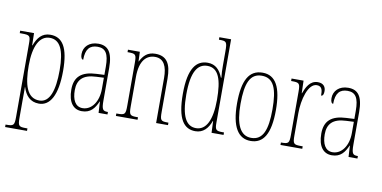

<svg xmlns="http://www.w3.org/2000/svg" viewBox="-88 -1024 3039 1528"><g transform="rotate(10 1431.5 -260.0)"><path d="M18 240H195V220H184C124 220 118 214 118 144V14C118 -34 119 -77 118 -102H119C140 -35 179 10 250 10C338 10 395 -80 395 -280C395 -469 344 -546 246 -546C178 -546 143 -500 120 -438H117L115 -536H3V-516H18C87 -516 90 -510 90 -441V144C90 214 84 220 23 220H18ZM249 -15C149 -15 118 -120 118 -276C118 -431 163 -521 246 -521C328 -521 367 -444 367 -280C367 -119 334 -15 249 -15Z M596 10C667 10 699 -33 724 -91H726L731 0H803V-20H801C763 -20 752 -29 752 -103V-366C752 -495 712 -542 634 -542C560 -542 516 -496 516 -438C516 -411 524 -395 537 -395C537 -482 570 -517 633 -517C697 -517 724 -477 724 -371V-306L661 -303C542 -298 485 -250 485 -146C485 -41 529 10 596 10ZM598 -15C539 -15 513 -69 513 -146C513 -228 555 -276 662 -280L724 -283V-191C724 -92 673 -15 598 -15Z M871 0H1046V-20H1040C980 -20 974 -26 974 -96V-333C974 -467 1029 -517 1097 -517C1169 -517 1196 -457 1196 -364V0H1292V-20H1288C1230 -20 1224 -26 1224 -96V-363C1224 -486 1186 -542 1095 -542C1032 -542 1000 -508 975 -459H973L970 -536H874V-516H879C940 -516 946 -511 946 -441V-96C946 -26 940 -20 879 -20H871Z M1514 10C1576 10 1615 -31 1638 -95H1640L1644 0H1741V-20H1731C1677 -20 1668 -27 1668 -86V-760H1573V-740H1578C1634 -740 1640 -735 1640 -656V-544C1640 -509 1641 -476 1645 -445H1641C1618 -504 1582 -544 1518 -544C1428 -544 1365 -476 1365 -267C1365 -60 1422 10 1514 10ZM1515 -15C1437 -15 1393 -87 1393 -265C1393 -452 1442 -519 1520 -519C1610 -519 1641 -429 1641 -265C1641 -103 1597 -15 1515 -15Z M1960 10C2063 10 2117 -73 2117 -267C2117 -449 2069 -542 1962 -542C1852 -542 1803 -451 1803 -267C1803 -76 1860 10 1960 10ZM1961 -15C1872 -15 1831 -102 1831 -267C1831 -434 1865 -517 1960 -517C2056 -517 2089 -434 2089 -267C2089 -103 2056 -15 1961 -15Z M2201 0H2377V-20H2366C2303 -20 2297 -25 2297 -96V-274C2297 -382 2333 -519 2404 -519C2449 -519 2451 -480 2451 -443C2467 -443 2472 -460 2472 -483C2472 -517 2453 -544 2408 -544C2343 -544 2316 -483 2298 -435H2296L2293 -536H2196V-516H2199C2263 -516 2269 -511 2269 -440V-96C2269 -25 2263 -20 2202 -20H2201Z M2616 10C2687 10 2719 -33 2744 -91H2746L2751 0H2823V-20H2821C2783 -20 2772 -29 2772 -103V-366C2772 -495 2732 -542 2654 -542C2580 -542 2536 -496 2536 -438C2536 -411 2544 -395 2557 -395C2557 -482 2590 -517 2653 -517C2717 -517 2744 -477 2744 -371V-306L2681 -303C2562 -298 2505 -250 2505 -146C2505 -41 2549 10 2616 10ZM2618 -15C2559 -15 2533 -69 2533 -146C2533 -228 2575 -276 2682 -280L2744 -283V-191C2744 -92 2693 -15 2618 -15Z"/></g></svg>

Font: Noto Serif Devanagari ExtraCondensed Thin
Style: Regular
Weight: 100
Width: 2
Designer: Universal Thirst, Indian Type Foundry and the Monotype Design Team
Foundry: Monotype Imaging Inc.
Version: Version 2.004